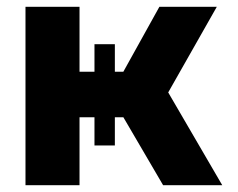

<svg xmlns="http://www.w3.org/2000/svg" viewBox="-20 -545 700 565"><path d="M475 -273 618 -525H449L343 -334H318V-415H258V-334H214V-525H55V0H214V-200H258V-117H318V-200H343L460 0H634Z"/></svg>

Font: FIGSv2-sans-serif ExtraBold
Style: Regular
Weight: 800
Designer: Matt McInerney, Pablo Impallari, Rodrigo Fuenzalida,Mirko Velimirovic
Foundry: Matt McInerney, Pablo Impallari, Rodrigo Fuenzalida
Version: Version 4.021;hotconv 1.0.109;makeotfexe 2.5.65596